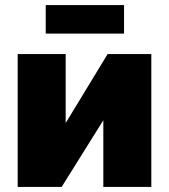

<svg xmlns="http://www.w3.org/2000/svg" viewBox="-20 -740 669 760"><path d="M50 0V-526H240V-253L406 -526H579V0H389V-264L224 0ZM161 -607V-720H471V-607Z"/></svg>

Font: Raleway Black
Style: Regular
Weight: 900
Designer: Matt McInerney, Pablo Impallari, Rodrigo Fuenzalida
Foundry: Matt McInerney, Pablo Impallari, Rodrigo Fuenzalida
Version: Version 4.026